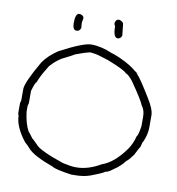

<svg xmlns="http://www.w3.org/2000/svg" viewBox="-89 -918 911 989"><g transform="rotate(10 366.0 -424.0)"><path d="M334.5 -687.5Q388.2 -687.5 445.8 -662.1Q451.2 -662.1 488.8 -646.5Q552.2 -617.7 582.5 -589.8Q587.9 -589.8 596.2 -576.2Q617.2 -553.2 668.5 -468.8Q703.6 -413.6 703.6 -380.9V-318.4Q703.6 -282.2 686 -242.2Q682.6 -242.2 676.3 -212.9Q673.3 -210.4 650.9 -166Q625.5 -131.8 617.7 -128.9Q592.3 -95.7 561 -76.2Q534.2 -54.7 520 -54.7Q513.7 -46.9 445.8 -21.5Q413.1 -9.8 365.7 -9.8H348.1Q262.7 -22 248.5 -33.2Q144.5 -70.8 115.7 -103.5Q103 -118.7 86.4 -132.8Q29.8 -205.1 29.8 -263.7Q26.4 -263.7 25.9 -277.3V-326.2Q25.9 -328.1 29.8 -341.8V-400.4Q29.8 -435.1 98.1 -552.7Q124 -589.8 172.4 -623Q292 -686.5 334.5 -687.5ZM70.8 -398.4V-334Q66.9 -320.3 66.9 -318.4V-289.1Q74.2 -226.6 96.2 -187.5Q100.1 -186.5 119.6 -158.2Q122.1 -158.2 148.9 -130.9Q168.9 -104 297.4 -60.5Q341.8 -50.8 361.8 -50.8H369.6Q429.7 -50.8 496.6 -89.8Q557.6 -110.4 615.7 -191.4Q637.2 -222.2 647 -261.7Q655.8 -270 662.6 -318.4V-367.2Q662.6 -401.9 645 -423.8Q636.7 -447.8 574.7 -537.1Q548.3 -570.3 535.6 -572.3Q526.9 -586.4 434.1 -623Q369.6 -644.5 354 -644.5Q343.3 -646.5 336.4 -646.5Q308.6 -640.6 262.2 -623Q259.8 -620.1 195.8 -587.9Q165 -567.9 147 -546.9Q140.1 -543 125.5 -515.6Q106.9 -486.8 90.3 -445.3Q84.5 -445.3 70.8 -398.4ZM455.1 -837.9Q478.5 -832 478.5 -814.5Q482.4 -785.2 484.4 -759.8Q478 -742.2 462.9 -742.2Q439.5 -742.2 439.5 -800.8Q433.6 -810.5 433.6 -816.4Q437 -837.9 455.1 -837.9ZM250 -832Q271.5 -828.1 271.5 -812.5Q267.6 -796.4 267.6 -785.2L269.5 -761.7Q263.2 -744.1 248 -744.1Q226.6 -744.1 226.6 -781.2Q226.6 -832 248 -832Z"/></g></svg>

Font: CEF Fonts CJK
Style: Regular
Weight: 400
Designer: PartyBoss (派对大魔王)
Version: Release 2.25